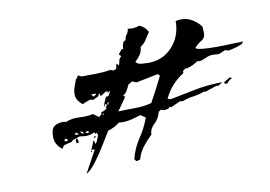

<svg xmlns="http://www.w3.org/2000/svg" viewBox="-51 -544 754 537"><g transform="rotate(-10 325.5 -275.5)"><path d="M155 -84 190 -148H180Q183 -155 186 -161.5Q189 -168 191 -174L195 -162Q199 -168 201.5 -174Q204 -180 206 -186L203 -193L199 -190L197 -195Q184 -189 172 -189Q168 -189 164 -189.5Q160 -190 155 -191Q150 -189 144.5 -187.5Q139 -186 134 -184L130 -180L107 -174L101 -165Q81 -180 81 -203Q81 -224 90 -231.5Q99 -239 119 -239L123 -237Q142 -245 162.5 -243.5Q183 -242 202 -246L217 -235Q226 -239 226 -247Q236 -249 243 -256L240 -258L245 -264L241 -268L235 -258Q237 -266 240 -273.5Q243 -281 247 -288L250 -287L254 -289L261 -302L252 -297L254 -301L249 -302Q245 -300 241 -297Q237 -294 232 -292L229 -301L225 -292L210 -285L201 -287Q195 -285 189.5 -283Q184 -281 179 -278Q172 -283 166.5 -291Q161 -299 161 -309Q161 -320 165 -331Q169 -342 173 -353L174 -350L179 -360L189 -355Q210 -355 231 -355.5Q252 -356 272 -359L280 -356L288 -359L291 -374L297 -367Q300 -375 300.5 -380Q301 -385 308 -392L302 -398L313 -411L317 -410Q317 -424 322 -431L328 -434Q328 -442 333.5 -449Q339 -456 339 -464Q342 -464 344.5 -463.5Q347 -463 350 -463Q363 -463 372 -467Q388 -461 396 -445Q389 -435 383 -425Q377 -415 366 -408Q365 -395 359 -386Q353 -377 344 -369Q349 -362 360.5 -361Q372 -360 379 -360Q421 -360 448 -389.5Q475 -419 475 -462Q479 -463 483 -463.5Q487 -464 491 -464Q508 -464 522 -455.5Q536 -447 546 -434L547 -417Q548 -402 536 -395Q524 -388 516 -378Q520 -374 536 -372.5Q552 -371 572 -371Q595 -371 618 -372Q641 -373 649 -373H651L645 -366Q635 -362 626 -359.5Q617 -357 606 -355L597 -358L578 -350L562 -351Q552 -352 537.5 -345Q523 -338 515 -341Q508 -336 499.5 -332Q491 -328 482 -326L479 -327L471 -321V-315Q433 -291 415 -252L423 -249Q461 -257 498 -264Q535 -271 574 -271L561 -263L556 -264L523 -253L519 -254Q503 -248 487.5 -246Q472 -244 456 -238L448 -239L421 -227L417 -229L412 -224L400 -222L391 -225L384 -220Q380 -202 366.5 -189.5Q353 -177 353 -161Q339 -148 327 -132.5Q315 -117 310 -98L299 -95L294 -101Q301 -131 318.5 -157Q336 -183 346 -211L332 -220Q316 -215 301 -211.5Q286 -208 269 -210Q255 -198 236 -193Q228 -180 214 -157Q200 -134 184.5 -113Q169 -92 155 -84ZM273 -241Q297 -242 321 -242Q345 -242 368 -248Q388 -284 405 -319L401 -324H397L337 -312L326 -317L314 -310Q311 -303 306.5 -295Q302 -287 294 -282L299 -278Q292 -268 286 -259Q280 -250 273 -241ZM211 -294 220 -298 219 -301H207ZM581 -265 578 -269Q583 -273 588 -275.5Q593 -278 598 -281L602 -277Q598 -276 594 -272.5Q590 -269 587 -265ZM246 -265H249L251 -271H248ZM232 -238 230 -244 228 -240ZM166 -195V-201L161 -204L158 -203ZM144 -197H154L147 -203L142 -200ZM180 -195 182 -201 177 -202 172 -199ZM115 -184H119L120 -188L114 -192L110 -186ZM145 -173 142 -176V-183L146 -187Q149 -183 149 -175ZM196 -179 193 -181 197 -185 199 -184ZM179 -142 178 -144 180 -146 182 -143Z"/></g></svg>

Font: Kolker Brush
Style: Regular
Weight: 400
Designer: Robert E. Leuschke
Foundry: Robert E. Leuschke
Version: Version 1.010; ttfautohint (v1.8.3)